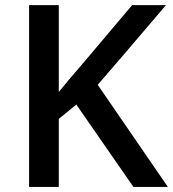

<svg xmlns="http://www.w3.org/2000/svg" viewBox="-20 -734 679 754"><path d="M639.2 0H503.9L279.8 -323.2L210.9 -267.1V0H94.2V-713.9H210.9V-373Q258.8 -431.6 306.2 -485.8L499 -713.9H631.8Q444.8 -494.1 363.8 -400.9Z"/></svg>

Font: f0_1792           
Style: Regular
Weight: 600
Foundry: Ascender Corporation
Version: Version 1.10